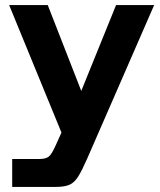

<svg xmlns="http://www.w3.org/2000/svg" viewBox="-20 -516 630 756"><path d="M28 220V110H136Q159 110 171 101.5Q183 93 199 57L222 6L16 -496H168L300 -158L437 -496H587L324 107Q303 155 288 179Q273 203 253.5 211.5Q234 220 199 220Z"/></svg>

Font: Host Grotesk ExtraBold
Style: Regular
Weight: 800
Designer: Doğukan Karapınar
Foundry: Element Type
Version: Version 1.003; ttfautohint (v1.8.4.7-5d5b)